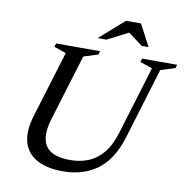

<svg xmlns="http://www.w3.org/2000/svg" viewBox="-92 -947 1023 1048"><g transform="rotate(10 419.0 -423.5)"><path d="M214.5 -260.5Q183.5 -159 217 -107.8Q250.5 -56.5 353.5 -56.5Q407 -56.5 453 -74.8Q499 -93 534.5 -135.5Q570 -178 592 -251L706.5 -627L638 -650.5L644 -670H838.5L832.5 -650.5L752.5 -625.5L633.5 -233.5Q594 -104 515.2 -46.5Q436.5 11 324 11Q237 11 180.8 -19.2Q124.5 -49.5 106.8 -110Q89 -170.5 116.5 -260.5L228.5 -627L161.5 -650.5L167.5 -670H411.5L405.5 -650.5L326 -625.5ZM385.5 -738 522 -858H605L668 -738H630L550.5 -797.5L434.5 -738Z"/></g></svg>

Font: Newsreader Text Medium
Style: Italic
Weight: 500
Italic angle: -17°
Designer: Hugues Gentile
Foundry: Production Type
Version: Version 1.001